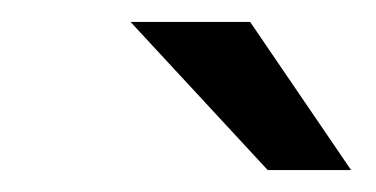

<svg xmlns="http://www.w3.org/2000/svg" viewBox="-20 -735 343 175"><path d="M224 -580 99 -715H208L300 -580Z"/></svg>

Font: Share
Style: Italic
Weight: 400
Version: Version 1.002